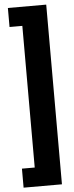

<svg xmlns="http://www.w3.org/2000/svg" viewBox="-64 -857 408 1053"><g transform="rotate(-5 140.0 -330.5)"><path d="M21.9 163.8V59.1H92.3V-720.7H21.9V-825.4H233V163.8Z"/></g></svg>

Font: Hanuman
Style: Regular
Weight: 400
Designer: Danh Hong
Foundry: Danh Hong
Version: Version 9.000